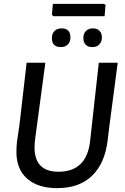

<svg xmlns="http://www.w3.org/2000/svg" viewBox="-20 -967 646 995"><path d="M520 -947 527 -940 522 -883H256L249 -891L254 -947ZM299 -820Q345 -820 345 -773Q345 -750 331.5 -736.5Q318 -723 295 -723Q249 -723 249 -770Q249 -793 262.5 -806.5Q276 -820 299 -820ZM462 -820Q483 -820 495.5 -807.5Q508 -795 508 -773Q508 -750 494.5 -736.5Q481 -723 458 -723Q436 -723 424 -735.5Q412 -748 412 -770Q412 -793 425.5 -806.5Q439 -820 462 -820ZM590 -642 547 -315 538 -241Q524 -121 457.5 -56.5Q391 8 276 8Q177 8 121 -41Q65 -90 65 -180Q65 -204 68 -233L81 -321L118 -642H215L162 -246Q159 -222 159 -203Q159 -77 283 -77Q429 -77 447 -236L492 -642Z"/></svg>

Font: Alegreya Sans Medium
Style: Italic
Weight: 500
Italic angle: -7°
Designer: Juan Pablo del Peral
Foundry: Huerta Tipografica
Version: Version 2.007